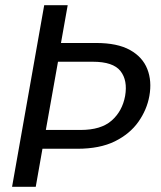

<svg xmlns="http://www.w3.org/2000/svg" viewBox="-20 -718 619 738"><path d="M156.2 -218.5H290.1Q368.3 -218.5 409.2 -254.6Q450.1 -290.6 460.9 -349Q471.3 -409.1 443.1 -444.9Q415 -480.7 336.7 -480.7H202.9ZM554.1 -349Q544.6 -296.1 511.9 -249.7Q479.1 -203.3 421.4 -174.7Q363.6 -146.2 277 -146.2H143.2L117.4 0H26.4L149.9 -698H240.2L214.4 -552.8H349Q431.3 -552.8 479.7 -525.8Q528.1 -498.8 546.2 -452.6Q564.4 -406.5 554.1 -349Z"/></svg>

Font: Poppins Variable
Style: Italic
Weight: 100
Italic angle: -10°
Designer: Jonny Pinhorn
Foundry: Indian Type Foundry
Version: Version 6.000